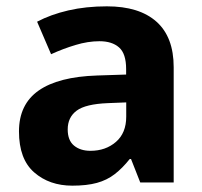

<svg xmlns="http://www.w3.org/2000/svg" viewBox="-20 -576 639 606"><path d="M208.3 10Q135.9 10 87.9 -31.9Q39.9 -73.7 39.9 -161.2Q39.9 -246.7 102 -290.2Q164.1 -333.7 286.5 -337.7L378.1 -340.7V-358.1Q378.1 -406.7 355.8 -426.3Q333.6 -445.9 294 -445.9Q257.5 -445.9 218.3 -434Q179 -422.2 141.2 -404.9L97.1 -507.5Q140 -530.2 195.6 -543.1Q251.3 -556 317.3 -556Q419.6 -556 473.9 -507.5Q528.2 -459 528.2 -363.8V0H422.7L393.5 -74.2H389.5Q366.5 -45.2 342 -26.3Q317.5 -7.4 285.7 1.3Q253.9 10 208.3 10ZM265.5 -100Q313.4 -100 345.9 -128.1Q378.4 -156.1 378.4 -207.9V-252.8L320.7 -250.5Q250 -247.7 221.9 -226.7Q193.7 -205.7 193.7 -167.5Q193.7 -132.9 213.6 -116.5Q233.5 -100 265.5 -100Z"/></svg>

Font: Noto Sans Symbols
Style: Regular
Weight: 400
Designer: Monotype Design Team
Foundry: Monotype Imaging Inc.
Version: Version 2.002